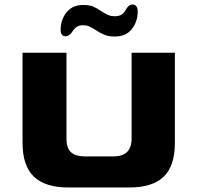

<svg xmlns="http://www.w3.org/2000/svg" viewBox="-20 -822 876 852"><path d="M80 -189V-588H275V-207Q275 -163 296 -145.5Q317 -128 355 -128H484Q564 -128 564 -207V-588H756V-189Q756 -85 706 -37.5Q656 10 554 10H283Q181 10 130.5 -38Q80 -86 80 -189ZM404 -689Q387 -700 375.5 -705Q364 -710 349 -710Q331 -710 320 -702.5Q309 -695 300 -680Q294 -671 286 -666Q278 -661 270 -661Q261 -661 255 -668Q249 -675 249 -689Q249 -735 275.5 -767.5Q302 -800 349 -800Q376 -800 393 -793Q410 -786 430 -772Q448 -761 460 -755.5Q472 -750 490 -750Q509 -750 520 -757.5Q531 -765 539 -780Q551 -802 569 -802Q579 -802 585 -794Q591 -786 591 -771Q591 -726 565 -693Q539 -660 490 -660Q462 -660 443.5 -667.5Q425 -675 404 -689Z"/></svg>

Font: Gold Bold
Style: Regular
Weight: 400
Designer: jaiki
Version: Version 1.000